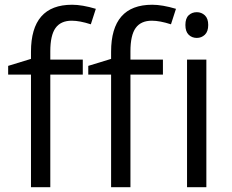

<svg xmlns="http://www.w3.org/2000/svg" viewBox="-20 -785 972 805"><path d="M663.1 -472.2H526.9V0H445.8V-472.2H350.1V-508.8L445.8 -538.1V-567.9Q445.8 -765.1 618.2 -765.1Q660.6 -765.1 717.8 -748L696.8 -683.1Q649.9 -698.2 616.7 -698.2Q570.8 -698.2 548.8 -667.7Q526.9 -637.2 526.9 -569.8V-535.2H663.1ZM327.1 -472.2H190.9V0H109.9V-472.2H14.2V-508.8L109.9 -538.1V-567.9Q109.9 -765.1 282.2 -765.1Q324.7 -765.1 381.8 -748L360.8 -683.1Q314 -698.2 280.8 -698.2Q234.9 -698.2 212.9 -667.7Q190.9 -637.2 190.9 -569.8V-535.2H327.1ZM845.2 0H764.2V-535.2H845.2ZM757.3 -680.2Q757.3 -708 771 -720.9Q784.7 -733.9 805.2 -733.9Q824.7 -733.9 838.9 -720.7Q853 -707.5 853 -680.2Q853 -652.8 838.9 -639.4Q824.7 -626 805.2 -626Q784.7 -626 771 -639.4Q757.3 -652.8 757.3 -680.2Z"/></svg>

Font: f01525491
Style: Regular
Weight: 400
Foundry: Ascender Corporation
Version: Version 1.10